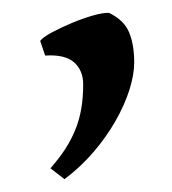

<svg xmlns="http://www.w3.org/2000/svg" viewBox="-20 -132 269 301"><path d="M190.4 -34.2Q190.4 -15.1 182.9 8.8Q175.3 32.7 161.1 57.6Q147 82.5 126.7 106.2Q106.4 129.9 81.1 148.9L59.1 131.8Q72.8 116.2 82.3 101.6Q91.8 86.9 98.1 71.3Q104.5 55.7 107.4 38.3Q110.4 21 110.4 0Q110.4 -21.5 96.2 -34.2Q82 -46.9 50.8 -44.9L43 -67.9Q47.4 -73.7 61.5 -81.3Q75.7 -88.9 92.5 -95.9Q109.4 -103 125.7 -107.7Q142.1 -112.3 150.9 -111.8Q174.3 -100.6 182.4 -81.3Q190.4 -62 190.4 -34.2Z"/></svg>

Font: Gentium Basic
Style: Regular
Weight: 400
Designer: J. Victor Gaultney and Annie Olsen
Foundry: SIL International
Version: Version 1.100